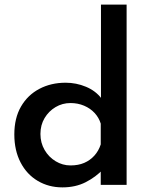

<svg xmlns="http://www.w3.org/2000/svg" viewBox="-20 -800 645 831"><path d="M250 11Q191 11 143.5 -17Q96 -45 69 -97Q42 -149 42 -218Q42 -289 71 -339Q100 -389 150.5 -415.5Q201 -442 264 -442Q310 -442 352 -424.5Q394 -407 419 -374L417 -336V-780H528V0H416V-96L427 -68Q395 -34 351 -11.5Q307 11 250 11ZM285 -84Q319 -84 344.5 -95Q370 -106 388.5 -126.5Q407 -147 416 -175V-265Q408 -291 389.5 -311Q371 -331 344 -342.5Q317 -354 285 -354Q250 -354 220.5 -336.5Q191 -319 173 -289Q155 -259 155 -220Q155 -182 173 -151Q191 -120 221 -102Q251 -84 285 -84Z"/></svg>

Font: Josefin Sans Thin SemiBold
Style: Regular
Weight: 600
Version: Version 2.000